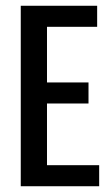

<svg xmlns="http://www.w3.org/2000/svg" viewBox="-20 -646 383 666"><path d="M143 -73H324V0H52V-626H317V-553H143V-360H287V-287H143Z"/></svg>

Font: Teko Regular
Style: Regular
Weight: 400
Designer: Manushi Parikh, Jonny Pinhorn
Foundry: Indian Type Foundry
Version: Version 1.105;PS 1.0;hotconv 1.0.78;makeotf.lib2.5.61930; tt